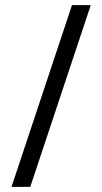

<svg xmlns="http://www.w3.org/2000/svg" viewBox="-20 -726 397 746"><path d="M259.7 -706H332.6L97.6 0H24.7Z"/></svg>

Font: Lineal Thin
Style: Regular
Weight: 200
Designer: Created by Frank Adebiaye with contributions from Anton Moglia & Ariel Martín Pérez
Created by Frank ADEBIAYE with FontF
Foundry: Velvetyne Type Foundry
Version: Version 2.000;Glyphs 3.2 (3227)